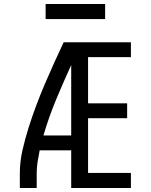

<svg xmlns="http://www.w3.org/2000/svg" viewBox="-20 -948 760 968"><path d="M80 0H165V-74Q165 -103 169.5 -132Q174 -161 180 -190H339V0H640V-76H424V-352H621V-427H424V-660H640V-735H301Q276 -682 252 -629Q228 -576 205 -522Q182 -468 161.5 -413Q141 -358 123.5 -302.5Q106 -247 93 -189.5Q80 -132 80 -74ZM339 -265H199Q226 -357 262.5 -445Q299 -533 339 -620ZM510 -852V-928H210V-852Z"/></svg>

Font: Iosevka Sparkle
Style: Regular
Weight: 400
Designer: Belleve Invis
Foundry: Belleve Invis
Version: Version 4.5.0; ttfautohint (v1.8.3)